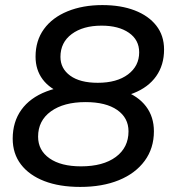

<svg xmlns="http://www.w3.org/2000/svg" viewBox="-20 -728 684 756"><path d="M296 8Q214 8 154.5 -15Q95 -38 62.5 -80.5Q30 -123 30 -182Q30 -248 64 -295.5Q98 -343 163 -368Q228 -393 319 -393Q405 -393 464.5 -371.5Q524 -350 555 -309Q586 -268 586 -211Q586 -144 549.5 -94.5Q513 -45 448 -18.5Q383 8 296 8ZM299 -73Q386 -73 436 -110Q486 -147 486 -211Q486 -264 441.5 -295Q397 -326 317 -326Q231 -326 180.5 -289.5Q130 -253 130 -190Q130 -136 175 -104.5Q220 -73 299 -73ZM363 -338Q285 -338 230.5 -358Q176 -378 148 -415.5Q120 -453 120 -505Q120 -568 153 -613.5Q186 -659 246 -683.5Q306 -708 383 -708Q456 -708 510.5 -687Q565 -666 595.5 -627Q626 -588 626 -533Q626 -472 595 -428Q564 -384 505.5 -361Q447 -338 363 -338ZM365 -402Q440 -402 484 -435Q528 -468 528 -522Q528 -571 487.5 -599Q447 -627 380 -627Q307 -627 262.5 -594Q218 -561 218 -504Q218 -458 256.5 -430Q295 -402 365 -402Z"/></svg>

Font: MOST Montserrat Medium
Style: Italic
Weight: 500
Italic angle: -11.3°
Designer: Julieta Ulanovsky
Foundry: Julieta Ulanovsky
Version: Version 8.000;March 11, 2024;FontCreator 15.0.0.2926 64-bit